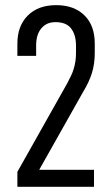

<svg xmlns="http://www.w3.org/2000/svg" viewBox="-20 -719 432 739"><path d="M46.9 -57.6 238.3 -397.5Q246.1 -412.1 252.9 -426.3Q259.8 -440.4 263.7 -454.1Q272.5 -482.4 272.5 -514.6V-543Q272.5 -585.9 252.9 -610.4Q234.4 -633.8 193.4 -633.8Q159.2 -633.8 139.6 -610.4Q119.1 -586.9 119.1 -543.9V-503.9H46.9V-550.8Q46.9 -619.1 86.9 -659.2Q127 -699.2 196.3 -699.2Q265.6 -699.2 305.7 -659.2Q344.7 -620.1 344.7 -551.8V-514.6Q344.7 -473.6 334 -438.5Q323.2 -403.3 298.8 -363.3L130.9 -65.4H341.8V0H46.9Z"/></svg>

Font: Dinish Condensed
Style: Regular
Weight: 400
Width: 3
Designer: Bert Driehuis
Foundry: Playbeing
Version: Version 3.006; git-39231f3c-release